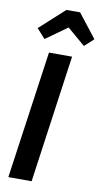

<svg xmlns="http://www.w3.org/2000/svg" viewBox="-101 -977 549 1023"><g transform="rotate(10 173.0 -465.5)"><path d="M245 -691 148 0H22L120 -691ZM84 -758 38 -809 172 -931H246L346 -803L297 -758L200 -841Z"/></g></svg>

Font: Fira Sans Extra Condensed Medium
Style: Italic
Weight: 500
Width: 3
Italic angle: -8°
Designer: Carrois Corporate & Edenspiekermann AG
Foundry: Carrois Corporate GbR & Edenspiekermann AG
Version: Version 4.203